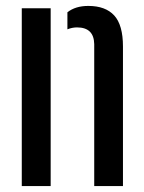

<svg xmlns="http://www.w3.org/2000/svg" viewBox="-20 -628 486 648"><path d="M298 0V-479Q297 -535.5 240 -535.5Q223.5 -535.5 207.5 -529V-586.5Q234.5 -608 278 -608Q336 -608 365.5 -575.8Q395 -543.5 395 -471V0ZM53.5 0V-600H151V0Z"/></svg>

Font: Big Shoulders Stencil Text SemiBold
Style: Regular
Weight: 600
Designer: Patric King
Foundry: XO Type Co
Version: Version 1.000